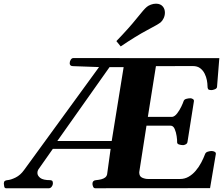

<svg xmlns="http://www.w3.org/2000/svg" viewBox="-100 -1002 1194 1022"><path d="M-67.9 0Q-75.7 0 -77.6 -9.8Q-79.6 -19.5 -79.6 -24.9Q-79.6 -34.7 -74.5 -38.6Q-69.3 -42.5 -61.5 -43Q-42.5 -44.4 -16.8 -57.1Q8.8 -69.8 28.3 -97.2L427.2 -645L289.1 -649.9Q271 -649.9 271 -665.5Q271 -675.3 276.6 -684.1Q282.2 -692.9 290.5 -692.9L1067.4 -692.4L1055.2 -539.1Q1054.2 -530.8 1043.2 -526.6Q1032.2 -522.5 1026.9 -522.5Q1010.7 -522.5 1007.6 -527.8Q1004.4 -533.2 1004.4 -545.9Q1004.4 -557.6 1001.2 -575Q998 -592.3 989.5 -609.6Q981 -627 965.8 -638.7Q950.7 -650.4 926.3 -650.4L730 -649.9L687 -379.9H816.9Q830.1 -381.8 842.8 -398.2Q855.5 -414.6 864.7 -433.8Q874 -453.1 877 -462.9Q879.9 -472.7 891.6 -475.8Q903.3 -479 914.1 -479Q919.4 -479 926.5 -474.9Q933.6 -470.7 932.1 -462.4L897.9 -246.1Q896.5 -237.8 888.4 -233.6Q880.4 -229.5 875 -229.5Q863.8 -229.5 853 -232.9Q842.3 -236.3 842.8 -245.6Q843.3 -256.3 840.3 -277.1Q837.4 -297.9 829.8 -315.4Q822.3 -333 808.1 -333H679.7L641.1 -85Q641.1 -63 656.7 -56.2Q672.4 -49.3 687.5 -49.3H858.9Q883.3 -49.3 904.1 -61.3Q924.8 -73.2 941.7 -93Q958.5 -112.8 970.9 -136.2Q983.4 -159.7 991.7 -182.1Q995.1 -191.4 1006.6 -194.8Q1018.1 -198.2 1025.9 -198.2Q1035.2 -198.2 1042.7 -194.1Q1050.3 -189.9 1048.8 -181.6L1018.1 -0.5L406.7 0Q398.9 0 395.5 -8.8Q392.1 -17.6 392.1 -23.4Q392.1 -41.5 410.2 -43Q426.3 -44.4 438.7 -47.6Q451.2 -50.8 459.5 -57.1Q467.8 -63.5 470.2 -74.2L488.8 -209.5H181.2L104 -99.6Q99.1 -92.3 99.1 -81.5Q99.1 -66.9 114.3 -54.9Q129.4 -43 168 -43Q177.2 -42 179.4 -37.6Q181.6 -33.2 181.6 -24.9Q181.6 -17.1 175.3 -8.5Q168.9 0 160.6 0ZM205.1 -251.5H494.6L558.1 -644.5H482.9ZM542.5 -754.9 519.5 -783.2Q586.4 -852.5 627 -903.3Q667.5 -954.1 680.7 -964.8Q689.5 -972.2 703.1 -977.3Q716.8 -982.4 730.5 -982.4Q754.9 -982.4 767.6 -966.3Q777.8 -953.1 777.8 -934.6Q777.8 -919.4 771.2 -905.3Q764.6 -891.1 754.9 -882.8Q741.7 -872.1 683.6 -841.6Q625.5 -811 542.5 -754.9Z"/></svg>

Font: Gelasio
Style: Italic
Weight: 400
Italic angle: -8.5°
Designer: Eben Sorkin
Foundry: Eben Sorkin
Version: Version 1.008